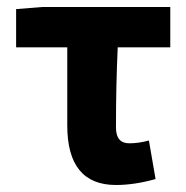

<svg xmlns="http://www.w3.org/2000/svg" viewBox="-20 -516 532 548"><path d="M311 12Q172 12 172 -158V-381H26V-490L100 -496H466V-381H316Q311 -274 311 -152Q311 -107 349 -107Q376 -107 405 -115L424 -5Q364 12 311 12Z"/></svg>

Font: Toshiba Sans
Style: Bold
Weight: 700
Designer: Paul D. Hunt
Foundry: Toshiba Corporation
Version: Version 2.020;PS 2.0;hotconv 1.0.86;makeotf.lib2.5.63406